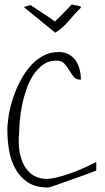

<svg xmlns="http://www.w3.org/2000/svg" viewBox="-20 -833 466 854"><path d="M12.7 -252.9Q12.7 -283.2 19 -320.8Q25.4 -358.4 38.1 -397Q50.8 -435.5 69.8 -472.2Q88.9 -508.8 113.8 -537.6Q138.7 -566.4 170.4 -584Q202.1 -601.6 240.2 -601.6Q267.6 -601.6 286.6 -590.8Q305.7 -580.1 317.4 -562.5Q329.1 -544.9 334.5 -522.9Q339.8 -501 339.8 -478.5Q318.4 -478.5 307.6 -491.7Q296.9 -504.9 287.6 -521Q278.3 -537.1 266.1 -550.3Q253.9 -563.5 229.5 -563.5Q197.3 -563.5 172.4 -545.9Q147.5 -528.3 128.9 -500.5Q110.4 -472.7 98.1 -437.5Q85.9 -402.3 78.6 -367.2Q71.3 -332 68.4 -299.3Q65.4 -266.6 65.4 -244.1Q61.5 -210.9 64.9 -175.3Q68.4 -139.6 81.1 -109.9Q93.8 -80.1 118.2 -60.1Q142.6 -40 182.6 -37.1Q208 -37.1 239.3 -45.4Q270.5 -53.7 301.3 -64.9Q332 -76.2 360.4 -89.4Q388.7 -102.5 408.2 -112.3V-74.2Q407.2 -74.2 396 -69.8Q384.8 -65.4 366.7 -58.6Q348.6 -51.8 325.7 -43.9Q302.7 -36.1 280.3 -27.8Q257.8 -19.5 236.8 -12.2Q215.8 -4.9 201.2 0Q200.2 0 197.3 0.5Q194.3 1 192.4 1Q138.7 1 104 -22Q69.3 -44.9 48.8 -81.5Q28.3 -118.2 20.5 -163.6Q12.7 -209 12.7 -252.9ZM223.6 -737.3Q240.2 -752 248.5 -760.7Q256.8 -769.5 263.7 -776.4Q270.5 -783.2 277.8 -791Q285.2 -798.8 299.8 -813.5Q307.6 -810.5 314.9 -809.6Q322.3 -808.6 327.6 -807.6Q333 -806.6 336.4 -805.2Q339.8 -803.7 339.8 -798.8Q324.2 -784.2 311 -769Q297.9 -753.9 285.6 -739.7Q273.4 -725.6 259.3 -712.4Q245.1 -699.2 225.6 -687.5L85.9 -801.8L116.2 -810.5Q130.9 -800.8 143.6 -792Q156.2 -783.2 169.4 -774.9Q182.6 -766.6 195.8 -757.8Q209 -749 223.6 -737.3Z"/></svg>

Font: Annie Use Your Telescope
Style: Regular
Weight: 400
Designer: Kimberly Geswein
Foundry: Kimberly Geswein
Version: Version 1.002 2001